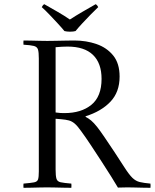

<svg xmlns="http://www.w3.org/2000/svg" viewBox="-20 -894 738 915"><path d="M270 -326 245 -328V-86Q245 -56 249 -42.5Q253 -29 268.5 -25.5Q284 -22 320 -19Q321 -9 320 1Q306 1 283.5 0.5Q261 0 239.5 -0.5Q218 -1 204 -1Q191 -1 169.5 -0.5Q148 0 127 0.5Q106 1 92 1Q91 -9 92 -19Q127 -22 142.5 -25Q158 -28 161.5 -39.5Q165 -51 165 -77V-615Q165 -645 161 -658Q157 -671 141.5 -675Q126 -679 92 -681Q91 -691 92 -701Q106 -701 127.5 -700.5Q149 -700 170.5 -699.5Q192 -699 205 -699Q218 -699 244 -699.5Q270 -700 296 -700.5Q322 -701 334 -701Q391 -701 440 -684Q489 -667 519.5 -629.5Q550 -592 550 -529Q550 -455 506 -409Q462 -363 388 -340V-337Q402 -330 414.5 -319.5Q427 -309 443 -289Q455 -274 477.5 -241Q500 -208 525.5 -169.5Q551 -131 572 -98Q595 -62 611 -46.5Q627 -31 646 -26.5Q665 -22 697 -19Q698 -9 697 1Q683 1 661 0.5Q639 0 618.5 -0.5Q598 -1 587 -1Q575 -1 564 -0.5Q553 0 542 0Q531 -19 510 -52.5Q489 -86 463 -126Q437 -166 411.5 -204.5Q386 -243 366 -270Q349 -294 336 -305Q323 -316 308.5 -320Q294 -324 270 -326ZM245 -358Q258 -356 268 -355.5Q278 -355 287 -355Q367 -355 415.5 -394.5Q464 -434 464 -518Q464 -593 423 -632.5Q382 -672 302 -672Q277 -672 245 -669ZM313 -801Q339 -818 372.5 -837.5Q406 -857 436 -874Q441 -871 443.5 -867.5Q446 -864 448 -860Q432 -845 411.5 -824Q391 -803 372 -782.5Q353 -762 340 -746Q330 -743 313 -743Q299 -743 287 -746Q274 -762 255 -782.5Q236 -803 216 -824Q196 -845 179 -860Q181 -864 184 -868Q187 -872 191 -874Q221 -857 254 -838Q287 -819 313 -801Z"/></svg>

Font: Castoro Titling
Style: Regular
Weight: 400
Version: Version 2.04